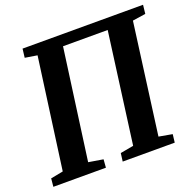

<svg xmlns="http://www.w3.org/2000/svg" viewBox="-129 -879 1036 1016"><g transform="rotate(-20 389.0 -371.5)"><path d="M3 0 7.5 -46 77.5 -59.5 162.5 -682.5 94 -693.5 100 -743H778.5L773 -693.5L699.5 -682.5L616.5 -59.5L692 -46L686.5 0H393.5L399.5 -46L474 -59.5L557 -681.5H305.5L220.5 -59.5L302.5 -46L299 0Z"/></g></svg>

Font: Merriweather 20pt
Style: Bold Italic
Weight: 700
Italic angle: -7.8°
Version: Version 2.101